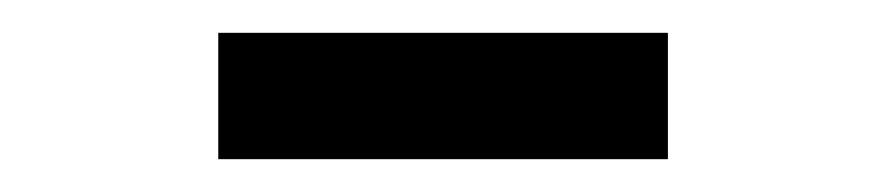

<svg xmlns="http://www.w3.org/2000/svg" viewBox="-20 -694 540 117"><path d="M387 -597H113V-674H387Z"/></svg>

Font: Asul
Style: Bold
Weight: 700
Designer: Mariela Monsalve
Foundry: Mariela Monsalve
Version: Version 1.002